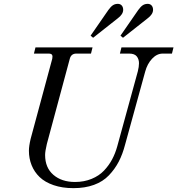

<svg xmlns="http://www.w3.org/2000/svg" viewBox="-20 -958 920 996"><path d="M130 -176Q130 -200 139 -238L251 -653Q254 -667 250 -673.5Q246 -680 232 -680H156L164 -712H460L452 -680H376Q349 -680 342 -653L223 -211Q214 -173 214 -154Q214 -88 257 -51Q300 -14 369 -14Q416 -14 455 -30Q494 -46 519.5 -73Q545 -100 561.5 -131Q578 -162 588 -198L695 -588Q701 -612 701 -630Q701 -651 689.5 -665.5Q678 -680 650 -680H602L610 -712H880L872 -680H824Q794 -680 769 -653.5Q744 -627 733 -586L629 -208Q616 -158 596 -119.5Q576 -81 545 -48.5Q514 -16 467.5 1Q421 18 361 18Q303 18 258 2.5Q213 -13 185.5 -39.5Q158 -66 144 -101Q130 -136 130 -176ZM605 -773 697 -906Q710 -924 721 -931Q732 -938 746 -938Q759 -938 766.5 -929.5Q774 -921 774 -907Q774 -884 746 -863L618 -762ZM450 -773 542 -906Q555 -924 566 -931Q577 -938 591 -938Q604 -938 611.5 -929.5Q619 -921 619 -907Q619 -884 591 -863L463 -762Z"/></svg>

Font: Old Standard TT
Style: Italic
Weight: 400
Italic angle: -15.2°
Designer: Alexey Kryukov <alexios@thessalonica.org.ru>
Version: Version 2.2